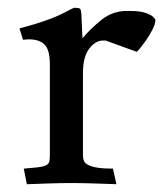

<svg xmlns="http://www.w3.org/2000/svg" viewBox="-20 -470 419 493"><path d="M192 -372Q212 -396 240.5 -419Q269 -442 306 -442Q316 -442 327 -441.5Q338 -441 348 -438.5Q358 -436 366.5 -431.5Q375 -427 379 -419Q379 -409 372 -395Q365 -381 356 -368Q347 -355 339.5 -346Q332 -337 331 -337L251 -366H245Q225 -366 209 -345Q193 -324 193 -282V-71Q193 -63 195.5 -57Q198 -51 206.5 -46.5Q215 -42 230 -39.5Q245 -37 270 -37L279 3Q250 2 221 1Q192 0 163 0Q135 0 106.5 1Q78 2 49 3L41 -37Q65 -39 78 -40.5Q91 -42 98 -45.5Q105 -49 106.5 -54.5Q108 -60 108 -71V-305Q108 -342 94.5 -355.5Q81 -369 54 -369Q50 -369 46.5 -368.5Q43 -368 39 -368L30 -397Q42 -400 65.5 -407Q89 -414 113 -423Q133 -431 147 -438.5Q161 -446 170 -450Q183 -450 185.5 -447.5Q188 -445 189 -434L191 -386Z"/></svg>

Font: Lusitana
Style: Regular
Weight: 400
Designer: Ana Paula Megda
Foundry: Ana Paula Megda
Version: Version 1.000; ttfautohint (v1.1) -l 8 -r 50 -G 200 -x 14 -D